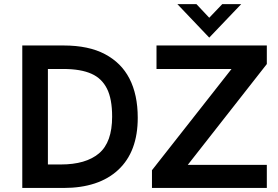

<svg xmlns="http://www.w3.org/2000/svg" viewBox="-20 -932 1380 952"><path d="M294.5 0H90.5V-706.5H295.5Q419.5 -706.5 500.5 -663.5Q581.5 -620.5 621.5 -543Q663 -463 663 -348Q663 -180 566.5 -90Q470 0 294.5 0ZM282 -116.5Q405.5 -116.5 470.8 -171.5Q536 -226.5 536 -353.5Q536 -442 510.2 -492.8Q484.5 -543.5 434 -566Q381 -590 293.5 -590H217.5V-116.5ZM1303 0H733.5V-88L1128 -590H756V-706.5H1303V-614.5L911 -114.5H1303ZM1017.5 -745.5 859.5 -911.5H954L1017.5 -844L1082 -911.5H1176Z"/></svg>

Font: Acari Sans
Style: Bold
Weight: 700
Designer: Alfredo Marco Pradil and Stefan Peev (font) & Cristiano Sobral (main changes)
Foundry: Alfredo Marco Pradil and Stefan Peev (font) & Cristiano Sobral (main changes)
Version: Version 1.063; ttfautohint (v1.8.3)